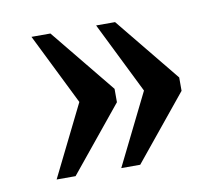

<svg xmlns="http://www.w3.org/2000/svg" viewBox="-53 -525 594 509"><g transform="rotate(-10 244.0 -270.0)"><path d="M235 -78H286L428 -252V-288L286 -462H235L330 -270ZM61 -78H112L254 -252V-288L112 -462H61L156 -270Z"/></g></svg>

Font: Noto Serif Armenian SemiCondensed Medium
Style: Regular
Weight: 500
Width: 4
Designer: Monotype Design Team
Foundry: Monotype Imaging Inc.
Version: Version 2.008